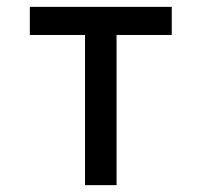

<svg xmlns="http://www.w3.org/2000/svg" viewBox="-20 -540 588 560"><path d="M228 0V-438H67V-520H481V-438H320V0Z"/></svg>

Font: Iosevka Semi-Condensed Medium
Style: Regular
Weight: 500
Monospace: yes
Designer: Belleve Invis
Foundry: Belleve Invis
Version: Version 27.3.5